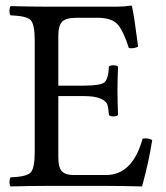

<svg xmlns="http://www.w3.org/2000/svg" viewBox="-20 -669 597 691"><path d="M280.8 -360.8Q341.8 -360.8 356 -372.8Q370.1 -384.8 372.1 -429.2Q376 -434.1 387.9 -434.1Q399.9 -434.1 404.8 -429.2Q402.8 -381.3 402.8 -342.8Q402.8 -306.6 404.8 -254.9Q399.9 -250 387.9 -250Q376 -250 372.1 -254.9Q370.1 -281.7 366 -293.5Q361.8 -305.2 341.8 -314.2Q321.8 -323.2 280.8 -323.2H189.9V-102.1Q189.9 -66.9 202.4 -53Q214.8 -39.1 246.1 -39.1H361.8Q457 -39.1 493.2 -169.9Q511.2 -173.8 527.8 -165Q515.6 -85.9 491.2 2Q411.1 0 362.8 0H147.9Q91.8 0 18.1 2Q14.2 -2 14.2 -13.9Q14.2 -25.9 18.1 -30.8Q74.2 -32.7 89.6 -47.4Q105 -62 105 -122.1V-522.9Q105 -583 89.6 -597.4Q74.2 -611.8 18.1 -613.8Q14.2 -617.7 14.2 -629.9Q14.2 -642.1 18.1 -647Q98.1 -645 147 -645H401.9Q427.7 -645 451.2 -648.9Q455.1 -648.9 455.1 -646Q462.9 -611.8 477.1 -501Q460.9 -493.2 443.8 -496.1Q424.8 -556.2 403.8 -580.6Q382.8 -605 331.1 -605H255.9Q216.8 -605 203.4 -590.6Q189.9 -576.2 189.9 -541V-360.8Z"/></svg>

Font: Linux Libertine O
Style: Regular
Weight: 400
Designer: Philipp H. Poll
Foundry: Philipp H. Poll
Version: Version 5.3.0